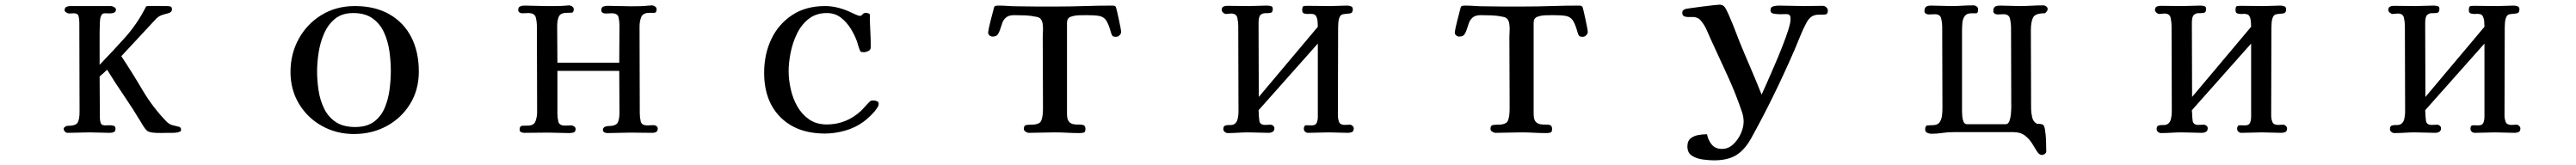

<svg xmlns="http://www.w3.org/2000/svg" viewBox="-20 -568 11040 708"><path d="M756 -12Q756 -5 752 -3.5Q748 -2 742 0Q732 2 721 2Q710 2 699 2Q689 2 670.5 2.5Q652 3 634.5 1Q617 -1 609 -8Q602 -15 595.5 -25Q589 -35 584 -44Q550 -101 512 -156.5Q474 -212 439 -269Q424 -254 407 -240Q407 -196 407.5 -151.5Q408 -107 408 -63Q408 -51 411.5 -40.5Q415 -30 430 -30Q436 -30 447 -30.5Q458 -31 466.5 -28.5Q475 -26 475 -16Q475 -4 467.5 -1Q460 2 450 2Q428 2 406.5 1Q385 0 363 0Q340 0 316.5 1Q293 2 270 2Q263 2 258 -3.5Q253 -9 253 -16Q253 -20 259 -24Q265 -28 269 -28Q304 -28 312.5 -41.5Q321 -55 321 -88Q321 -184 320.5 -280Q320 -376 320 -472Q320 -484 317 -497.5Q314 -511 297 -511Q292 -511 286.5 -510.5Q281 -510 276 -510Q271 -510 264 -514.5Q257 -519 257 -524Q257 -535 264.5 -538.5Q272 -542 281 -542H456Q461 -542 469 -537.5Q477 -533 477 -527Q477 -517 468.5 -513.5Q460 -510 449 -510.5Q438 -511 431 -511Q421 -511 417.5 -507Q414 -503 411 -494Q409 -490 408 -471.5Q407 -453 407 -430.5Q407 -408 407 -388.5Q407 -369 407 -362V-290Q463 -348 515.5 -406.5Q568 -465 605 -538Q605 -538 605.5 -538.5Q606 -539 606 -540Q608 -542 620 -542.5Q632 -543 647.5 -542.5Q663 -542 676.5 -542Q690 -542 694 -542Q702 -542 709.5 -540.5Q717 -539 717 -528Q717 -515 700.5 -511Q684 -507 673 -503Q658 -498 645 -483L500 -327Q547 -256 590.5 -182Q634 -108 694 -46Q706 -34 720.5 -30.5Q735 -27 745.5 -24.5Q756 -22 756 -12Z M1655 -264Q1655 -305 1649 -348Q1643 -391 1626 -428.5Q1609 -466 1577 -489Q1545 -512 1494 -512Q1446 -512 1416 -487.5Q1386 -463 1369 -424Q1352 -385 1345.5 -342Q1339 -299 1339 -262Q1339 -221 1345.5 -179Q1352 -137 1369.5 -101.5Q1387 -66 1419 -44.5Q1451 -23 1502 -23Q1552 -23 1582.5 -45.5Q1613 -68 1628.5 -104.5Q1644 -141 1649.5 -183Q1655 -225 1655 -264ZM1775 -261Q1775 -183 1738 -122.5Q1701 -62 1638 -27.5Q1575 7 1497 7Q1422 7 1360 -27.5Q1298 -62 1261.5 -122.5Q1225 -183 1225 -259Q1225 -337 1260.5 -401.5Q1296 -466 1358.5 -504Q1421 -542 1501 -542Q1587 -542 1648.5 -507Q1710 -472 1742.5 -409Q1775 -346 1775 -261Z M2799 -16Q2799 -6 2792.5 -2Q2786 2 2777 2Q2753 2 2729.5 1.5Q2706 1 2682 1Q2657 1 2633 2Q2609 3 2584 3Q2577 3 2570.5 0Q2564 -3 2564 -11Q2564 -19 2571 -23Q2578 -27 2585 -27Q2618 -27 2626.5 -40.5Q2635 -54 2635 -85Q2635 -130 2634.5 -175Q2634 -220 2634 -264H2369V-82Q2369 -63 2373 -46Q2377 -29 2402 -29Q2409 -29 2415.5 -29.5Q2422 -30 2429 -30Q2434 -30 2440.5 -25.5Q2447 -21 2447 -15Q2447 -2 2438 0.5Q2429 3 2419 3Q2397 3 2375 2Q2353 1 2330 1Q2305 1 2279 1.5Q2253 2 2227 2Q2220 2 2213.5 -1Q2207 -4 2207 -12Q2207 -28 2219.5 -28.5Q2232 -29 2242 -29Q2268 -29 2275 -47.5Q2282 -66 2282 -87Q2282 -179 2281.5 -271Q2281 -363 2281 -454Q2281 -476 2276 -494Q2271 -512 2244 -512Q2238 -512 2231.5 -511.5Q2225 -511 2219 -511Q2212 -511 2206.5 -514.5Q2201 -518 2201 -525Q2201 -537 2209 -540.5Q2217 -544 2227 -544Q2250 -544 2274 -543Q2298 -542 2321 -542Q2342 -542 2364 -542Q2386 -542 2407 -544Q2410 -544 2413 -544.5Q2416 -545 2419 -545Q2425 -545 2432 -540.5Q2439 -536 2439 -529Q2439 -514 2430 -513.5Q2421 -513 2410 -513Q2382 -513 2375 -496.5Q2368 -480 2368 -457Q2368 -417 2368.5 -378Q2369 -339 2369 -299H2634Q2634 -339 2634.5 -378.5Q2635 -418 2635 -458Q2635 -477 2631 -494Q2627 -511 2602 -511Q2595 -511 2588.5 -510.5Q2582 -510 2575 -510Q2568 -510 2562.5 -513.5Q2557 -517 2557 -524Q2557 -536 2565 -539.5Q2573 -543 2583 -543Q2609 -543 2635 -542Q2661 -541 2686 -541Q2705 -541 2723.5 -541.5Q2742 -542 2761 -544Q2764 -544 2767.5 -544.5Q2771 -545 2774 -545Q2780 -545 2787 -540.5Q2794 -536 2794 -529Q2794 -513 2784.5 -513Q2775 -513 2764 -513Q2736 -513 2728.5 -495.5Q2721 -478 2721 -453Q2721 -361 2721.5 -268Q2722 -175 2722 -82Q2722 -64 2726 -47Q2730 -30 2754 -30Q2761 -30 2767.5 -30.5Q2774 -31 2781 -31Q2788 -31 2793.5 -27Q2799 -23 2799 -16Z M3746 -123Q3746 -117 3743.5 -112Q3741 -107 3737 -102Q3729 -89 3711 -71.5Q3693 -54 3680 -45Q3646 -20 3602 -7.5Q3558 5 3516 5Q3395 5 3325 -65Q3255 -135 3255 -256Q3255 -335 3285.5 -399.5Q3316 -464 3374.5 -503Q3433 -542 3516 -542Q3545 -542 3573.5 -534.5Q3602 -527 3627 -515Q3634 -512 3646.5 -506Q3659 -500 3666 -500Q3672 -500 3677 -507Q3683 -513 3691 -513Q3694 -513 3701 -511Q3708 -509 3708 -504Q3708 -470 3710 -435.5Q3712 -401 3712 -366Q3712 -354 3701.5 -349Q3691 -344 3682 -344Q3678 -344 3672.5 -345Q3667 -346 3666 -351Q3662 -360 3659 -370Q3656 -380 3653 -390Q3643 -418 3625.5 -446Q3608 -474 3583 -493Q3558 -512 3524 -512Q3478 -512 3446.5 -487.5Q3415 -463 3396 -424Q3377 -385 3368.5 -342Q3360 -299 3360 -263Q3360 -226 3369 -185.5Q3378 -145 3397.5 -111Q3417 -77 3448 -55.5Q3479 -34 3524 -34Q3607 -34 3671 -93Q3675 -97 3683.5 -106.5Q3692 -116 3700.5 -125Q3709 -134 3711 -135Q3715 -137 3724 -137Q3730 -137 3738 -134Q3746 -131 3746 -123Z M4785 -431Q4785 -424 4778.5 -417Q4772 -410 4764 -410Q4751 -410 4747.5 -414.5Q4744 -419 4741 -430Q4731 -466 4720.5 -481Q4710 -496 4691.5 -499.5Q4673 -503 4638 -503Q4626 -503 4605.5 -502.5Q4585 -502 4569 -496Q4553 -490 4553 -471V-80Q4553 -56 4561 -46.5Q4569 -37 4581 -35Q4593 -33 4604.5 -33.5Q4616 -34 4624 -31Q4632 -28 4632 -14Q4632 -1 4624.5 1Q4617 3 4606 3Q4580 3 4553.5 1.5Q4527 0 4501 0Q4473 0 4445.5 1Q4418 2 4390 2Q4383 2 4375.5 -3Q4368 -8 4368 -15Q4368 -30 4378.5 -31.5Q4389 -33 4400 -33Q4436 -33 4443 -51Q4450 -69 4450 -100V-139Q4450 -207 4449.5 -274.5Q4449 -342 4449 -409Q4449 -423 4450 -436Q4451 -449 4449 -462Q4448 -476 4441.5 -485Q4435 -494 4421 -496Q4398 -501 4374 -502Q4350 -503 4327 -503Q4304 -503 4292.5 -493.5Q4281 -484 4276 -470.5Q4271 -457 4267 -443.5Q4263 -430 4256.5 -420.5Q4250 -411 4234 -411Q4227 -411 4221 -416Q4215 -421 4215 -429Q4215 -432 4218 -447Q4221 -462 4226 -481Q4231 -500 4235 -515.5Q4239 -531 4240 -535Q4242 -542 4247.5 -543Q4253 -544 4260 -544Q4280 -544 4299.5 -542.5Q4319 -541 4339 -541Q4381 -540 4423 -540Q4465 -540 4507 -540Q4568 -540 4628 -542Q4688 -544 4749 -544Q4757 -544 4761 -540Q4763 -539 4766.5 -523.5Q4770 -508 4774.5 -488Q4779 -468 4782 -451.5Q4785 -435 4785 -431Z M5782 -17Q5782 -5 5774.5 -1.5Q5767 2 5757 2Q5736 2 5715.5 1Q5695 0 5675 0Q5653 0 5630.5 1Q5608 2 5586 2Q5579 2 5573.5 -3Q5568 -8 5568 -15Q5568 -31 5580 -30.5Q5592 -30 5602 -30Q5619 -30 5623.5 -41.5Q5628 -53 5628 -67V-381L5374 -95L5375 -82Q5375 -67 5377.5 -49.5Q5380 -32 5402 -32Q5408 -32 5413.5 -32.5Q5419 -33 5426 -33Q5431 -33 5436.5 -28.5Q5442 -24 5442 -18Q5442 -7 5434.5 -2.5Q5427 2 5417 2Q5395 2 5374 1Q5353 0 5331 0Q5309 0 5286.5 1.5Q5264 3 5242 3Q5235 3 5229 -2Q5223 -7 5223 -14Q5223 -27 5231.5 -29.5Q5240 -32 5251 -31.5Q5262 -31 5269 -35Q5281 -42 5284.5 -58Q5288 -74 5288 -87Q5288 -179 5287.5 -271.5Q5287 -364 5287 -456Q5287 -473 5283 -491.5Q5279 -510 5256 -510Q5251 -510 5245.5 -509Q5240 -508 5235 -508Q5229 -508 5222.5 -513.5Q5216 -519 5216 -525Q5216 -536 5223 -539.5Q5230 -543 5239 -543Q5262 -543 5285.5 -542.5Q5309 -542 5332 -542Q5352 -542 5371.5 -543Q5391 -544 5410 -544Q5418 -544 5426.5 -542Q5435 -540 5435 -530Q5435 -515 5426 -513Q5417 -511 5404.5 -511.5Q5392 -512 5383 -504.5Q5374 -497 5374 -469L5375 -152L5628 -453Q5628 -463 5627 -475.5Q5626 -488 5621 -498Q5616 -508 5603 -508Q5599 -509 5594.5 -508.5Q5590 -508 5586 -508Q5576 -508 5568.5 -510.5Q5561 -513 5561 -525Q5561 -528 5561.5 -531.5Q5562 -535 5563 -538Q5565 -542 5572 -542.5Q5579 -543 5582 -543Q5607 -543 5632 -542.5Q5657 -542 5682 -542Q5700 -542 5718 -543Q5736 -544 5754 -544Q5762 -544 5770 -541Q5778 -538 5778 -528Q5778 -511 5763 -510Q5748 -509 5737 -507Q5727 -506 5722 -495.5Q5717 -485 5716 -472.5Q5715 -460 5715 -451L5714 -73Q5714 -58 5719 -45Q5724 -32 5743 -32Q5748 -32 5754 -32.5Q5760 -33 5766 -33Q5771 -33 5776.5 -28Q5782 -23 5782 -17Z M6785 -431Q6785 -424 6778.5 -417Q6772 -410 6764 -410Q6751 -410 6747.5 -414.5Q6744 -419 6741 -430Q6731 -466 6720.5 -481Q6710 -496 6691.5 -499.5Q6673 -503 6638 -503Q6626 -503 6605.5 -502.5Q6585 -502 6569 -496Q6553 -490 6553 -471V-80Q6553 -56 6561 -46.5Q6569 -37 6581 -35Q6593 -33 6604.5 -33.5Q6616 -34 6624 -31Q6632 -28 6632 -14Q6632 -1 6624.5 1Q6617 3 6606 3Q6580 3 6553.5 1.5Q6527 0 6501 0Q6473 0 6445.5 1Q6418 2 6390 2Q6383 2 6375.5 -3Q6368 -8 6368 -15Q6368 -30 6378.5 -31.5Q6389 -33 6400 -33Q6436 -33 6443 -51Q6450 -69 6450 -100V-139Q6450 -207 6449.5 -274.5Q6449 -342 6449 -409Q6449 -423 6450 -436Q6451 -449 6449 -462Q6448 -476 6441.5 -485Q6435 -494 6421 -496Q6398 -501 6374 -502Q6350 -503 6327 -503Q6304 -503 6292.5 -493.5Q6281 -484 6276 -470.5Q6271 -457 6267 -443.5Q6263 -430 6256.5 -420.5Q6250 -411 6234 -411Q6227 -411 6221 -416Q6215 -421 6215 -429Q6215 -432 6218 -447Q6221 -462 6226 -481Q6231 -500 6235 -515.5Q6239 -531 6240 -535Q6242 -542 6247.5 -543Q6253 -544 6260 -544Q6280 -544 6299.5 -542.5Q6319 -541 6339 -541Q6381 -540 6423 -540Q6465 -540 6507 -540Q6568 -540 6628 -542Q6688 -544 6749 -544Q6757 -544 6761 -540Q6763 -539 6766.5 -523.5Q6770 -508 6774.5 -488Q6779 -468 6782 -451.5Q6785 -435 6785 -431Z M7814 -522Q7814 -506 7800 -505.5Q7786 -505 7775 -505Q7755 -505 7742.5 -495.5Q7730 -486 7721 -468Q7707 -442 7695.5 -413Q7684 -384 7672 -356Q7630 -259 7583.5 -163.5Q7537 -68 7486 24Q7458 75 7421.5 97.5Q7385 120 7326 120Q7306 120 7279 116.5Q7252 113 7232 100.5Q7212 88 7212 60Q7212 37 7225.5 26Q7239 15 7258.5 11.5Q7278 8 7296 8Q7301 34 7316.5 52.5Q7332 71 7360 71Q7387 71 7408 51.5Q7429 32 7441 5Q7453 -22 7453 -46Q7453 -68 7445 -90Q7418 -170 7382 -247.5Q7346 -325 7311 -402Q7303 -420 7294.5 -439.5Q7286 -459 7273 -475Q7268 -482 7262.5 -486.5Q7257 -491 7249 -493Q7240 -496 7226 -495Q7212 -494 7201 -497Q7190 -500 7190 -513Q7190 -520 7193 -523Q7196 -526 7202 -529Q7204 -530 7225 -533Q7246 -536 7273 -539.5Q7300 -543 7322.5 -545.5Q7345 -548 7350 -548Q7365 -548 7373 -536Q7379 -527 7388 -507Q7397 -487 7406.5 -463.5Q7416 -440 7424 -418.5Q7432 -397 7437 -385Q7460 -329 7484 -273.5Q7508 -218 7530 -162Q7538 -179 7552.5 -212Q7567 -245 7584.5 -285.5Q7602 -326 7618 -366.5Q7634 -407 7644 -438.5Q7654 -470 7654 -485Q7654 -487 7654 -489Q7654 -491 7654 -493Q7652 -508 7636 -507.5Q7620 -507 7609 -507Q7599 -507 7583.5 -509Q7568 -511 7568 -524Q7568 -538 7580.5 -541Q7593 -544 7603 -544Q7630 -544 7657 -543Q7684 -542 7711 -542Q7731 -542 7751.5 -542.5Q7772 -543 7792 -543Q7800 -543 7807 -537Q7814 -531 7814 -522Z M8756 -528Q8756 -524 8751 -517.5Q8746 -511 8742 -511Q8702 -511 8693 -492Q8684 -473 8684 -438Q8684 -353 8684.5 -269Q8685 -185 8685 -101Q8685 -85 8689.5 -65Q8694 -45 8710 -37Q8724 -37 8732.5 -34.5Q8741 -32 8744 -15Q8748 9 8749 33.5Q8750 58 8750 82Q8750 88 8743.5 92.5Q8737 97 8732 97Q8720 97 8710.5 82Q8701 67 8689.5 48Q8678 29 8659 14Q8640 -1 8609 -1H8351Q8327 -1 8304 2.5Q8281 6 8258 6Q8249 6 8240 2Q8231 -2 8231 -13Q8231 -29 8241.5 -30Q8252 -31 8264 -31Q8284 -31 8292.5 -43Q8301 -55 8303 -71.5Q8305 -88 8305 -103Q8305 -191 8304.5 -278.5Q8304 -366 8304 -454Q8304 -471 8299.5 -489Q8295 -507 8273 -507Q8266 -507 8259.5 -506.5Q8253 -506 8246 -506Q8240 -506 8234 -509.5Q8228 -513 8228 -520Q8228 -534 8235 -539Q8242 -544 8256 -544Q8278 -544 8299.5 -543Q8321 -542 8343 -542Q8366 -542 8390 -543.5Q8414 -545 8438 -545Q8445 -545 8451.5 -540.5Q8458 -536 8458 -528Q8458 -511 8449.5 -511Q8441 -511 8429 -511Q8409 -511 8400.5 -499Q8392 -487 8390.5 -470Q8389 -453 8389 -438V-90Q8389 -83 8390 -69.5Q8391 -56 8395.5 -45.5Q8400 -35 8411 -35H8576Q8587 -35 8592 -48.5Q8597 -62 8598.5 -78.5Q8600 -95 8600 -103Q8600 -190 8599.5 -277Q8599 -364 8599 -452Q8599 -469 8594.5 -488Q8590 -507 8567 -507Q8560 -507 8553.5 -506.5Q8547 -506 8541 -506Q8535 -506 8529 -509.5Q8523 -513 8523 -520Q8523 -534 8530 -539Q8537 -544 8551 -544Q8572 -544 8593.5 -543Q8615 -542 8637 -542Q8662 -542 8687 -543.5Q8712 -545 8737 -545Q8744 -545 8750 -540.5Q8756 -536 8756 -528Z M9782 -17Q9782 -5 9774.5 -1.5Q9767 2 9757 2Q9736 2 9715.5 1Q9695 0 9675 0Q9653 0 9630.5 1Q9608 2 9586 2Q9579 2 9573.5 -3Q9568 -8 9568 -15Q9568 -31 9580 -30.5Q9592 -30 9602 -30Q9619 -30 9623.5 -41.5Q9628 -53 9628 -67V-381L9374 -95L9375 -82Q9375 -67 9377.5 -49.5Q9380 -32 9402 -32Q9408 -32 9413.5 -32.5Q9419 -33 9426 -33Q9431 -33 9436.5 -28.5Q9442 -24 9442 -18Q9442 -7 9434.5 -2.5Q9427 2 9417 2Q9395 2 9374 1Q9353 0 9331 0Q9309 0 9286.5 1.5Q9264 3 9242 3Q9235 3 9229 -2Q9223 -7 9223 -14Q9223 -27 9231.5 -29.5Q9240 -32 9251 -31.5Q9262 -31 9269 -35Q9281 -42 9284.5 -58Q9288 -74 9288 -87Q9288 -179 9287.5 -271.5Q9287 -364 9287 -456Q9287 -473 9283 -491.5Q9279 -510 9256 -510Q9251 -510 9245.5 -509Q9240 -508 9235 -508Q9229 -508 9222.5 -513.5Q9216 -519 9216 -525Q9216 -536 9223 -539.5Q9230 -543 9239 -543Q9262 -543 9285.5 -542.5Q9309 -542 9332 -542Q9352 -542 9371.5 -543Q9391 -544 9410 -544Q9418 -544 9426.5 -542Q9435 -540 9435 -530Q9435 -515 9426 -513Q9417 -511 9404.5 -511.5Q9392 -512 9383 -504.5Q9374 -497 9374 -469L9375 -152L9628 -453Q9628 -463 9627 -475.5Q9626 -488 9621 -498Q9616 -508 9603 -508Q9599 -509 9594.5 -508.5Q9590 -508 9586 -508Q9576 -508 9568.5 -510.5Q9561 -513 9561 -525Q9561 -528 9561.5 -531.5Q9562 -535 9563 -538Q9565 -542 9572 -542.5Q9579 -543 9582 -543Q9607 -543 9632 -542.5Q9657 -542 9682 -542Q9700 -542 9718 -543Q9736 -544 9754 -544Q9762 -544 9770 -541Q9778 -538 9778 -528Q9778 -511 9763 -510Q9748 -509 9737 -507Q9727 -506 9722 -495.5Q9717 -485 9716 -472.5Q9715 -460 9715 -451L9714 -73Q9714 -58 9719 -45Q9724 -32 9743 -32Q9748 -32 9754 -32.5Q9760 -33 9766 -33Q9771 -33 9776.5 -28Q9782 -23 9782 -17Z M10782 -17Q10782 -5 10774.5 -1.5Q10767 2 10757 2Q10736 2 10715.5 1Q10695 0 10675 0Q10653 0 10630.5 1Q10608 2 10586 2Q10579 2 10573.5 -3Q10568 -8 10568 -15Q10568 -31 10580 -30.5Q10592 -30 10602 -30Q10619 -30 10623.5 -41.5Q10628 -53 10628 -67V-381L10374 -95L10375 -82Q10375 -67 10377.5 -49.5Q10380 -32 10402 -32Q10408 -32 10413.5 -32.5Q10419 -33 10426 -33Q10431 -33 10436.5 -28.5Q10442 -24 10442 -18Q10442 -7 10434.5 -2.5Q10427 2 10417 2Q10395 2 10374 1Q10353 0 10331 0Q10309 0 10286.5 1.5Q10264 3 10242 3Q10235 3 10229 -2Q10223 -7 10223 -14Q10223 -27 10231.5 -29.5Q10240 -32 10251 -31.5Q10262 -31 10269 -35Q10281 -42 10284.5 -58Q10288 -74 10288 -87Q10288 -179 10287.5 -271.5Q10287 -364 10287 -456Q10287 -473 10283 -491.5Q10279 -510 10256 -510Q10251 -510 10245.5 -509Q10240 -508 10235 -508Q10229 -508 10222.5 -513.5Q10216 -519 10216 -525Q10216 -536 10223 -539.5Q10230 -543 10239 -543Q10262 -543 10285.5 -542.5Q10309 -542 10332 -542Q10352 -542 10371.5 -543Q10391 -544 10410 -544Q10418 -544 10426.5 -542Q10435 -540 10435 -530Q10435 -515 10426 -513Q10417 -511 10404.5 -511.5Q10392 -512 10383 -504.5Q10374 -497 10374 -469L10375 -152L10628 -453Q10628 -463 10627 -475.5Q10626 -488 10621 -498Q10616 -508 10603 -508Q10599 -509 10594.5 -508.5Q10590 -508 10586 -508Q10576 -508 10568.5 -510.5Q10561 -513 10561 -525Q10561 -528 10561.5 -531.5Q10562 -535 10563 -538Q10565 -542 10572 -542.5Q10579 -543 10582 -543Q10607 -543 10632 -542.5Q10657 -542 10682 -542Q10700 -542 10718 -543Q10736 -544 10754 -544Q10762 -544 10770 -541Q10778 -538 10778 -528Q10778 -511 10763 -510Q10748 -509 10737 -507Q10727 -506 10722 -495.5Q10717 -485 10716 -472.5Q10715 -460 10715 -451L10714 -73Q10714 -58 10719 -45Q10724 -32 10743 -32Q10748 -32 10754 -32.5Q10760 -33 10766 -33Q10771 -33 10776.5 -28Q10782 -23 10782 -17Z"/></svg>

Font: Kaisei Tokumin Medium
Style: Regular
Weight: 500
Designer: Font-Kai, 金井和夫
Foundry: KAZUO KANAI
Version: Version 5.003